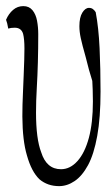

<svg xmlns="http://www.w3.org/2000/svg" viewBox="-25 -555 367 638"><path d="M-4.9 -489.3Q3.9 -509.8 18.6 -522.2Q33.2 -534.7 52.5 -534.7Q71.8 -534.7 83 -521Q94.2 -507.3 98.1 -486.1Q102.1 -464.8 102.1 -441.4Q102.1 -345.7 97.2 -261.7Q94.7 -219.7 94.7 -181.2Q94.7 -93.8 111.8 -49.3Q129.4 7.3 177.7 7.3Q208 7.3 232.4 -19.8Q256.8 -46.9 270.3 -96.9Q283.7 -147 283.7 -217.8Q283.7 -239.3 283 -257.1Q282.2 -274.9 281.7 -286.1Q270.5 -320.8 259.8 -365.2Q248 -406.7 243.4 -428.2Q238.8 -449.7 238.8 -467.8Q238.8 -497.1 248.5 -512.9Q258.3 -528.8 270.5 -528.8Q278.3 -528.8 283.4 -525.1Q288.6 -521.5 293 -514.6Q302.7 -463.4 305.9 -395Q309.1 -326.7 309.1 -251Q309.1 -164.1 298.1 -103.3Q287.1 -42.5 267.6 -6.3Q248 29.8 223.1 46.6Q198.2 63.5 171.4 63.5Q133.3 63.5 106.4 41Q79.6 15.6 64.5 -38.6Q49.8 -87.4 49.3 -168Q49.3 -206.5 51.3 -247.1Q51.3 -247.1 53.7 -305.2Q56.2 -363.3 56.2 -394Q56.2 -424.8 51.8 -442.4Q45.9 -462.9 23.9 -462.9Q10.7 -462.9 2.4 -460Q-1 -480 -4.9 -489.3Z"/></svg>

Font: Scarab Serif
Style: Condensed-Light
Weight: 300
Designer: John Roberts
Foundry: Scarab
Version: 1.0